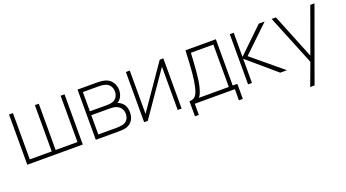

<svg xmlns="http://www.w3.org/2000/svg" viewBox="-57 -1120 3495 1941"><g transform="rotate(-20 1690.5 -150.0)"><path d="M70 0H667V-540H625V-42H390V-540H348V-42H112V-540H70Z M807 0H1049C1072 0 1105 0 1133 -8C1187 -23 1227 -68 1227 -143C1227 -191 1211 -233 1172 -259C1160 -267 1148 -273 1139 -275C1150 -281 1163 -291 1172 -303C1191 -327 1201 -358 1201 -392C1201 -456 1165 -514 1099 -531C1067 -539 1028 -540 1014 -540H807ZM849 -291V-498H1019C1027 -498 1063 -498 1092 -488C1133 -474 1156 -438 1156 -393C1156 -352 1136 -313 1093 -299C1075 -293 1049 -291 1034 -291ZM849 -42V-249H1033C1048 -249 1067 -249 1083 -247C1144 -240 1182 -200 1182 -143C1182 -99 1160 -59 1110 -48C1091 -44 1063 -42 1049 -42Z M1730 -540H1691L1369 -74V-540H1327V0H1366L1688 -466V0H1730Z M1830 120H1872V0H2303V120H2345V-42H2295V-540H1968C1959 -337 1952 -244 1933 -161C1915 -81 1893 -42 1830 -42ZM1930 -42C1951 -61 1961 -95 1973 -137C1996 -218 2005 -382 2011 -498H2253V-42Z M2445 0H2487V-260L2791 0H2863L2538 -270L2820 -540H2757L2487 -280V-540H2445Z M3026 240H3073L3356 -540H3311L3136 -57.5L2941 -540H2895L3115 0.5Z"/></g></svg>

Font: Hauora ExtraLight
Style: Regular
Weight: 200
Designer: Mikhail Sharanda
Foundry: WCYS & Co.
Version: Version 1.010